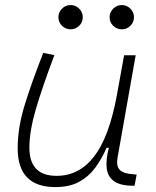

<svg xmlns="http://www.w3.org/2000/svg" viewBox="-20 -739 626 769"><path d="M201.7 10.3Q50.8 10.3 50.8 -145Q50.8 -227.1 78.6 -317.6Q106.4 -408.2 153.3 -527.3L197.8 -518.1Q148.9 -388.7 123.3 -300.8Q97.7 -212.9 97.7 -147.5Q97.7 -34.7 206.5 -34.7Q297.4 -34.7 357.4 -112.8Q417.5 -190.9 448.2 -358.4L477.1 -517.6H523.4L450.7 -106.9Q444.8 -73.2 460.2 -58.1Q475.6 -43 518.6 -40.5L527.3 -40L519 4.9H513.7Q460.9 4.9 435.8 -13.9Q410.6 -32.7 407.2 -66.7Q403.8 -100.6 416 -147H406.7Q387.7 -103 361.6 -67.4Q335.4 -31.7 296.9 -10.7Q258.3 10.3 201.7 10.3ZM262.7 -621.6Q242.7 -621.6 228.3 -635.7Q213.9 -649.9 213.9 -669.9Q213.9 -689.9 228.3 -704.3Q242.7 -718.8 262.7 -718.8Q282.7 -718.8 297.1 -704.3Q311.5 -689.9 311.5 -669.9Q311.5 -649.9 297.1 -635.7Q282.7 -621.6 262.7 -621.6ZM467.8 -621.6Q447.8 -621.6 433.3 -635.7Q418.9 -649.9 418.9 -669.9Q418.9 -689.9 433.3 -704.3Q447.8 -718.8 467.8 -718.8Q487.8 -718.8 502.2 -704.3Q516.6 -689.9 516.6 -669.9Q516.6 -649.9 502.2 -635.7Q487.8 -621.6 467.8 -621.6Z"/></svg>

Font: Cascadia Mono ExtraLight
Style: Italic
Weight: 200
Italic angle: -10°
Monospace: yes
Designer: Aaron Bell
Foundry: Saja Typeworks
Version: Version 2404.023; ttfautohint (v1.8.4)